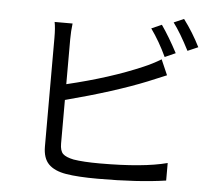

<svg xmlns="http://www.w3.org/2000/svg" viewBox="-56 -866 1088 947"><g transform="rotate(5 488.5 -392.0)"><path d="M710.9 -764.6Q751 -707 791 -630.9L738.3 -607.4Q703.1 -682.6 660.2 -742.2ZM182.6 -732.4H271.5Q266.6 -693.4 266.6 -654.3V-431.6Q480.5 -482.4 638.7 -550.8Q682.6 -569.3 724.6 -594.7L757.8 -518.6Q686.5 -488.3 666 -480.5Q508.8 -417 266.6 -353.5V-137.7Q266.6 -101.6 281.7 -86.9Q296.9 -72.3 335 -64.5Q383.8 -56.6 464.8 -56.6Q680.7 -56.6 798.8 -87.9V-1Q661.1 19.5 460.9 19.5Q363.3 19.5 304.7 9.8Q246.1 0 217.3 -29.3Q188.5 -58.6 188.5 -116.2V-654.3Q188.5 -704.1 182.6 -732.4ZM767.6 -781.2 817.4 -802.7Q864.3 -740.2 899.4 -669.9L847.7 -647.5Q803.7 -733.4 767.6 -781.2Z"/></g></svg>

Font: Min Sans
Style: Regular
Weight: 400
Designer: Jinseong-Kim, NotoSansCJK, Nunito
Foundry: Jinseong-Kim
Version: Version 1.400;Glyphs 3.1.2 (3151)